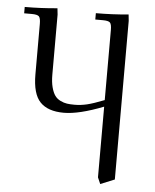

<svg xmlns="http://www.w3.org/2000/svg" viewBox="-53 -491 679 839"><g transform="rotate(5 286.5 -71.5)"><path d="M22 -411.1V-439Q94.7 -439 165 -445.8L168 -418V-154.8Q168 -122.6 174.1 -99.6Q180.2 -76.7 189.5 -63.7Q198.7 -50.8 213.9 -43.5Q229 -36.1 242.9 -34.2Q256.8 -32.2 275.9 -32.2Q303.2 -32.2 330.8 -38.8Q358.4 -45.4 405.8 -64V-371.1Q405.8 -396.5 398.7 -403.8Q391.6 -411.1 367.2 -411.1H334V-439Q407.2 -439 477.1 -445.8L480 -418V277.8L418 303.2L405.8 274.9V-35.2Q298.8 6.8 231.9 6.8Q162.1 6.8 128.2 -28.6Q94.2 -64 94.2 -149.9V-371.1Q94.2 -396 87.2 -403.6Q80.1 -411.1 55.2 -411.1Z"/></g></svg>

Font: Dihjauti
Style: Regular
Weight: 400
Designer: T. Christopher White
Version: Version 3.0.0